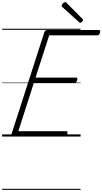

<svg xmlns="http://www.w3.org/2000/svg" viewBox="-20 -1279 959 1799"><path d="M111 0Q97 0 90.5 -5.5Q84 -11 88 -23L396 -979Q399 -988 406 -993Q413 -998 428 -998H905Q916 -998 918 -991.5Q920 -985 917 -973Q914 -960 907.5 -954Q901 -948 891 -948H441L313 -552H691Q702 -552 704 -546Q706 -540 703 -528Q699 -514 692.5 -508Q686 -502 677 -502H297L152 -50H598Q609 -50 611.5 -44Q614 -38 611 -25Q607 -12 600.5 -6Q594 0 584 0ZM732 -1066Q729 -1066 726 -1068Q723 -1070 719 -1073L566 -1211Q561 -1215 559.5 -1218Q558 -1221 558 -1226Q558 -1232 563.5 -1240Q569 -1248 577 -1253.5Q585 -1259 592 -1259Q596 -1259 599 -1256.5Q602 -1254 606 -1250L752 -1103Q756 -1099 757 -1096Q758 -1093 758 -1090Q758 -1084 749 -1075Q740 -1066 732 -1066ZM0 490H735V500H0ZM0 -20H735V0H0ZM0 -505H735V-500H0ZM0 -1010H735V-1000H0Z"/></svg>

Font: Playwrite AU TAS Guides
Style: Regular
Weight: 400
Designer: Veronika Burian, José Scaglione
Foundry: TypeTogether
Version: Version 1.003